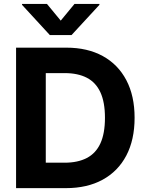

<svg xmlns="http://www.w3.org/2000/svg" viewBox="-20 -974 767 994"><path d="M321 0H63.2V-727.3H323.2Q432.9 -727.3 512.1 -683.8Q591.3 -640.3 634.1 -558.9Q676.8 -477.6 676.8 -364.3Q676.8 -250.7 634.1 -169Q591.3 -87.4 511.5 -43.7Q431.8 0 321 0ZM217 -131.7H314.6Q382.8 -131.7 429.5 -156.1Q476.2 -180.4 499.8 -231.7Q523.4 -283 523.4 -364.3Q523.4 -445 499.8 -496.1Q476.2 -547.2 429.7 -571.4Q383.2 -595.5 315 -595.5H217ZM223 -953.8 294.4 -867.2 365.8 -953.8H494.7V-948.9L350.5 -792.6H237.9L94.1 -948.9V-953.8Z"/></svg>

Font: InterMG
Style: Bold
Weight: 700
Designer: Rasmus Andersson
Foundry: rsms
Version: Version 3.019;December 26, 2023;FontCreator 15.0.0.2955 64-b